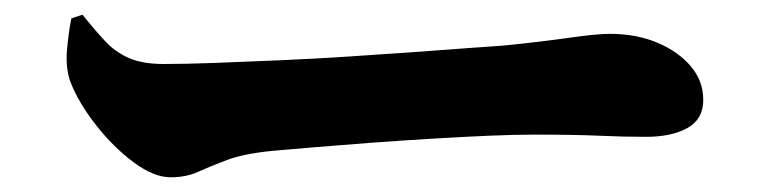

<svg xmlns="http://www.w3.org/2000/svg" viewBox="-20 -500 1040 261"><path d="M92 -480Q109 -459 123 -444Q137 -429 155.5 -421Q174 -413 203 -413Q232 -413 272.5 -414.5Q313 -416 359 -418Q405 -420 451.5 -423Q498 -426 540 -429Q582 -432 614.5 -434.5Q647 -437 664 -438Q714 -443 752.5 -448.5Q791 -454 809 -454Q845 -454 873.5 -442Q902 -430 919 -410Q936 -390 936 -364Q936 -338 914.5 -326Q893 -314 858 -314Q827 -314 794.5 -315.5Q762 -317 705 -317Q680 -317 644.5 -315.5Q609 -314 567.5 -311.5Q526 -309 485.5 -306Q445 -303 409.5 -300Q374 -297 351 -295Q311 -291 288.5 -282.5Q266 -274 249.5 -266.5Q233 -259 212 -259Q189 -259 161.5 -279.5Q134 -300 110.5 -330Q87 -360 76 -388Q69 -407 71 -431Q73 -455 77 -475Z"/></svg>

Font: Early Summer Mincho Heavy
Style: Regular
Weight: 900
Designer: GuiWonder
Version: Version 1.002